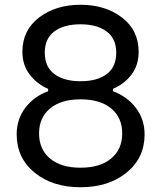

<svg xmlns="http://www.w3.org/2000/svg" viewBox="-20 -768 677 806"><path d="M50 -204Q50 -267 86 -315Q122 -363 182 -385V-395Q134 -416 104 -456Q74 -496 74 -550Q74 -641 144 -694.5Q214 -748 318 -748Q422 -748 492 -694.5Q562 -641 562 -550Q562 -495 532.5 -455.5Q503 -416 454 -395V-385Q514 -363 550.5 -315Q587 -267 587 -204Q587 -105 511.5 -43.5Q436 18 318 18Q200 18 125 -43.5Q50 -105 50 -204ZM318 -427Q388 -427 428 -457Q468 -487 468 -547Q468 -606 427.5 -636Q387 -666 318 -666Q248 -666 208 -636Q168 -606 168 -547Q168 -487 208.5 -457Q249 -427 318 -427ZM493 -208Q493 -274 447 -312.5Q401 -351 318 -351Q236 -351 190 -312.5Q144 -274 144 -208Q144 -141 190 -102.5Q236 -64 318 -64Q400 -64 446.5 -102.5Q493 -141 493 -208Z"/></svg>

Font: Sora
Style: Regular
Weight: 400
Designer: Jonathan Barnbrook, Julián Moncada
Foundry: Barnbrook Fonts
Version: Version 2.000